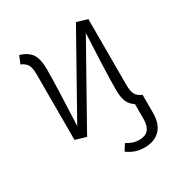

<svg xmlns="http://www.w3.org/2000/svg" viewBox="-172 -658 937 989"><g transform="rotate(-30 296.5 -163.5)"><path d="M530 -36V71Q530 137 496.5 171Q463 205 404 205Q347 205 303 171L327 134Q345 145 362 151Q379 157 402 157Q472 157 472 74V-14Q446 -30 435 -56Q424 -82 424 -125Q424 -192 428.5 -296.5Q433 -401 436 -458L174 9L110 -10V-399Q110 -439 99.5 -457Q89 -475 63 -486L82 -531Q130 -517 149.5 -486.5Q169 -456 169 -398Q169 -313 158 -65L420 -532L483 -513V-123Q483 -84 493.5 -65Q504 -46 530 -36Z"/></g></svg>

Font: Fira Sans Light
Style: Regular
Weight: 300
Designer: bBox Type GmbH & Carrois Corporate GbR & Edenspiekermann AG
Foundry: bBox Type GmbH & Carrois Corporate GbR & Edenspiekermann AG
Version: Version 4.301